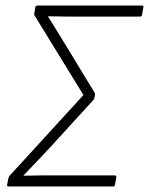

<svg xmlns="http://www.w3.org/2000/svg" viewBox="-20 -675 539 695"><path d="M11 0Q4 0 6 -7L10 -28Q11 -35 15 -39L282 -331L107 -616Q103 -621 104 -626L108 -649Q109 -655 115 -655H494Q500 -655 499 -649L494 -621Q493 -615 487 -615H293Q257 -615 224 -615Q191 -615 154 -616V-615Q171 -588 188.5 -559.5Q206 -531 223 -503L321 -342Q324 -337 324 -333L322 -322Q322 -317 318 -313L160 -140Q137 -115 113.5 -90.5Q90 -66 66 -41V-39Q97 -40 127.5 -40Q158 -40 188 -40H395Q402 -40 401 -32L396 -6Q395 0 390 0Z"/></svg>

Font: Sofia Sans Semi Condensed ExtraLight
Style: Italic
Weight: 250
Italic angle: -9°
Version: Version 4.100